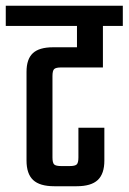

<svg xmlns="http://www.w3.org/2000/svg" viewBox="-40 -646 446 666"><path d="M317 -412H172Q154 -412 148 -406.5Q142 -401 142 -382V-100Q142 -81 148 -75.5Q154 -70 172 -70H202Q220 -70 226 -75.5Q232 -81 232 -100V-203H322V-89Q322 -43 299 -21.5Q276 0 226 0H148Q98 0 75 -21.5Q52 -43 52 -89V-397Q52 -441 74 -461.5Q96 -482 144 -482H227V-556H-20V-626H386V-556H317Z"/></svg>

Font: Teko Regular
Style: Regular
Weight: 400
Designer: Manushi Parikh, Jonny Pinhorn
Foundry: Indian Type Foundry
Version: Version 1.105;PS 1.0;hotconv 1.0.78;makeotf.lib2.5.61930; tt